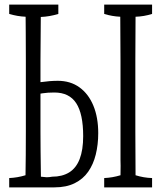

<svg xmlns="http://www.w3.org/2000/svg" viewBox="-20 -747 700 834"><path d="M20 26.4Q55.7 24.9 90.8 14.2Q92.3 -66.4 92.3 -175.3Q92.3 -324.7 92.3 -483.9Q91.8 -541.5 91.8 -608.4Q91.8 -639.6 91.3 -674.3Q55.7 -675.8 20 -686.5Q20 -701.7 20 -727.1Q20 -727.1 233.4 -727.1Q233.4 -702.1 233.4 -686.5Q195.3 -674.8 157.2 -673.3Q155.8 -552.7 155.8 -485.4Q155.8 -432.6 155.8 -390.1Q197.3 -396 231 -396Q286.1 -396 325.4 -367.4Q364.7 -338.9 385.7 -287.8Q406.7 -236.8 406.7 -168.5Q406.7 -119.1 396 -75.9Q385.3 -32.7 363 -1Q340.8 30.8 304.4 48.8Q268.1 66.9 216.3 66.9Q216.3 66.9 20 66.9Q20 51.3 20 26.4ZM640.6 -727.1Q640.6 -702.1 640.6 -686.5Q605 -675.3 568.8 -674.3Q567.9 -560.5 567.9 -485.4Q567.9 -326.2 567.9 -176.8Q567.9 -101.6 568.8 14.2Q604.5 25.4 640.6 26.4Q640.6 51.3 640.6 66.9Q640.6 66.9 432.6 66.9Q432.6 51.8 432.6 26.4Q468.3 24.9 503.4 14.2Q503.9 -10.7 503.9 -27.3Q503.9 -42.5 503.4 -50.8Q503.4 -59.6 503.4 -174.8Q503.4 -324.2 503.4 -483.9Q503.4 -525.9 502.4 -674.3Q467.3 -675.8 432.6 -686.5Q432.6 -701.7 432.6 -727.1Q432.6 -727.1 640.6 -727.1ZM165 -341.8Q162.6 -341.3 155.8 -340.3Q155.8 -252.9 155.8 -175.8Q155.8 -108.9 157.7 20.5Q157.7 20.5 182.1 22.9Q194.3 22.9 206.5 20.5Q250 20.5 280.3 2Q341.3 -35.6 341.3 -155.8Q341.3 -252.4 311 -298.8Q280.8 -345.2 215.8 -345.2Q187 -345.2 165 -341.8Z"/></svg>

Font: Scarab Serif
Style: Light
Weight: 300
Designer: John Roberts
Foundry: Scarab
Version: 1.0